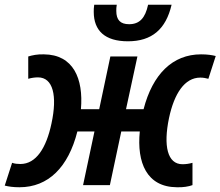

<svg xmlns="http://www.w3.org/2000/svg" viewBox="-41 -780 929 809"><path d="M498 -606C599 -606 658 -657 682 -760H583C571 -704 547 -678 503 -678C466 -678 449 -696 449 -734C449 -743 449 -749 451 -760H356C354 -748 354 -738 354 -730C354 -651 401 -606 498 -606ZM41 9C163 9 247 -76 285 -226H357L309 0H422L470 -226H548C535 -95 577 8 704 9C730 10 754 6 770 0V-94C756 -90 742 -88 728 -88C664 -88 647 -166 671 -282C693 -386 737 -453 803 -453C815 -453 826 -451 837 -448L868 -544C852 -548 833 -551 806 -551C686 -551 602 -467 564 -320H490L538 -542H424L377 -320H300C311 -449 268 -550 144 -551C117 -552 94 -547 78 -542V-448C92 -452 106 -454 119 -454C183 -454 201 -376 176 -260C154 -156 111 -89 45 -89C33 -89 21 -90 10 -94L-21 2C-5 6 14 9 41 9Z"/></svg>

Font: Noto Sans SemiCondensed SemiBold
Style: Italic
Weight: 600
Width: 4
Italic angle: -12°
Designer: Monotype Design Team
Foundry: Monotype Imaging Inc.
Version: Version 2.013